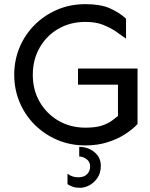

<svg xmlns="http://www.w3.org/2000/svg" viewBox="-20 -689 725 929"><path d="M393.6 14.6Q319.3 14.6 256.8 -12.2Q194.3 -39.1 147.5 -85.9Q100.6 -132.8 74.7 -194.8Q48.8 -256.8 48.8 -327.1Q48.8 -397.5 74.7 -459.5Q100.6 -521.5 147.5 -568.4Q194.3 -615.2 256.8 -642.1Q319.3 -668.9 393.6 -668.9Q464.8 -668.9 510.3 -649.4Q555.7 -629.9 589.8 -598.6V-502Q568.4 -517.6 541.5 -536.1Q514.6 -554.7 479 -568.8Q443.4 -583 393.6 -583Q320.3 -583 262.7 -549.8Q205.1 -516.6 171.9 -458.5Q138.7 -400.4 138.7 -327.1Q138.7 -253.9 171.9 -196.3Q205.1 -138.7 262.7 -105Q320.3 -71.3 393.6 -71.3Q443.4 -71.3 473.6 -81.5Q503.9 -91.8 522 -105.5Q540 -119.1 550.8 -127.9L645.5 -88.9Q622.1 -63.5 585 -39.6Q547.9 -15.6 499.5 -0.5Q451.2 14.6 393.6 14.6ZM550.8 -29.3V-279.3H357.4V-357.4H645.5V-88.9ZM367.2 219.7Q346.7 219.7 331.5 214.4Q316.4 209 306.6 202.1V151.4Q328.1 168.9 359.4 168.9Q385.7 168.9 400.9 154.3Q416 139.6 416 116.2Q416 93.8 398.9 81.1Q381.8 68.4 363.3 68.4V21.5Q405.3 21.5 436.5 46.9Q467.8 72.3 467.8 113.3Q467.8 147.5 451.7 171.4Q435.5 195.3 412.6 207.5Q389.6 219.7 367.2 219.7Z"/></svg>

Font: Sen
Style: Regular
Weight: 400
Designer: Kosal Sen, Philatype
Foundry: Philatype
Version: Version 2.000;gftools[0.9.31]